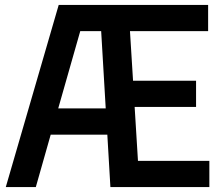

<svg xmlns="http://www.w3.org/2000/svg" viewBox="-20 -760 894 780"><path d="M540.5 -106.5H830.5V0H428.5L416 -213H186L125.5 0H3.5L218.5 -740H825.5V-633.5H508L520.5 -432H776.5V-325.5H527ZM216.5 -319.5H409.5L391 -633.5H306Z"/></svg>

Font: Encode Sans Condensed SemiBold
Style: Regular
Weight: 600
Width: 3
Designer: Multiple Designers
Foundry: Impallari Type
Version: Version 2.000